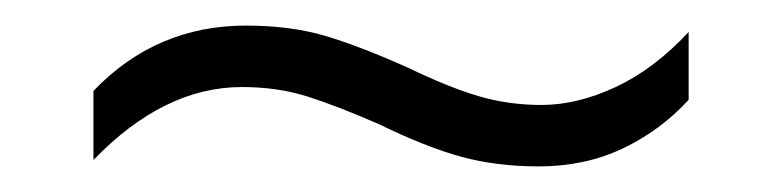

<svg xmlns="http://www.w3.org/2000/svg" viewBox="-20 -428 611 150"><path d="M276 -331Q244 -345 220.5 -352.5Q197 -360 169 -360Q108 -360 53 -303V-357Q102 -408 172 -408Q207 -408 234 -400Q261 -392 299 -375Q330 -360 353.5 -353Q377 -346 403 -346Q431 -346 461 -360Q491 -374 518 -403V-350Q496 -326 466.5 -312Q437 -298 401 -298Q368 -298 340.5 -305.5Q313 -313 276 -331Z"/></svg>

Font: Noto Sans Cherokee Light
Style: Regular
Weight: 300
Designer: Monotype Design Team
Foundry: Monotype Imaging Inc.
Version: Version 2.001; ttfautohint (v1.8.4.7-5d5b)